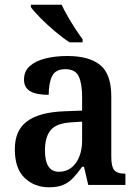

<svg xmlns="http://www.w3.org/2000/svg" viewBox="-20 -786 587 816"><path d="M188 10Q127 10 85 -29.5Q43 -69 43 -152Q43 -232 95 -270.5Q147 -309 252 -313L329 -316V-374Q329 -429 315 -460.5Q301 -492 257 -492Q216 -492 201.5 -462.5Q187 -433 187 -383Q134 -383 108 -398.5Q82 -414 82 -448Q82 -483 106.5 -505Q131 -527 173 -537.5Q215 -548 266 -548Q359 -548 406 -509.5Q453 -471 453 -376V-119Q453 -78 465.5 -63Q478 -48 510 -48H513V0H355L337 -77H329Q309 -49 290.5 -29.5Q272 -10 248 0Q224 10 188 10ZM230 -56Q275 -56 302 -93Q329 -130 329 -191V-269L282 -266Q219 -262 195 -232.5Q171 -203 171 -147Q171 -56 230 -56ZM276 -606Q248 -624 214 -652.5Q180 -681 151.5 -710Q123 -739 111 -756V-766H242Q252 -744 267.5 -717Q283 -690 300 -664Q317 -638 331 -619V-606Z"/></svg>

Font: Noto Serif Myanmar SemiCondensed SemiBold
Style: Regular
Weight: 600
Width: 4
Designer: Ben Mitchell and the Monotype Design Team
Foundry: Monotype Imaging Inc.
Version: Version 2.106; ttfautohint (v1.8.4.7-5d5b)